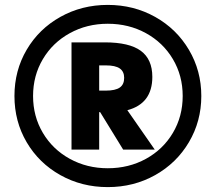

<svg xmlns="http://www.w3.org/2000/svg" viewBox="-20 -757 881 784"><path d="M39 -365Q39 -469 89 -554Q139 -639 226.5 -688Q314 -737 420 -737Q526 -737 613.5 -688Q701 -639 751.5 -553.5Q802 -468 802 -365Q802 -262 751.5 -176.5Q701 -91 613.5 -42Q526 7 420 7Q314 7 226.5 -42Q139 -91 89 -176Q39 -261 39 -365ZM420 -70Q506 -70 576 -108.5Q646 -147 686 -214.5Q726 -282 726 -365Q726 -448 686 -515.5Q646 -583 576 -621.5Q506 -660 420 -660Q335 -660 265 -621.5Q195 -583 155 -515.5Q115 -448 115 -365Q115 -282 155 -214.5Q195 -147 265 -108.5Q335 -70 420 -70ZM272 -584H408Q508 -584 555 -549.5Q602 -515 602 -443Q602 -334 500 -307L612 -146H483L389 -299H385V-146H272ZM412 -387Q451 -387 469 -399.5Q487 -412 487 -439Q487 -465 469 -477.5Q451 -490 412 -490H385V-387Z"/></svg>

Font: Enso
Style: Bold
Weight: 700
Designer: Coji Morishita
Foundry: UNDERFOREST DESIGN
Version: Version 1.000